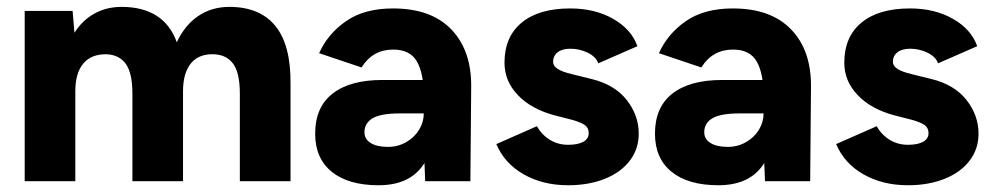

<svg xmlns="http://www.w3.org/2000/svg" viewBox="-20 -537 2941 569"><path d="M53.2 -504.6H195.2L200.6 -440Q224.4 -477.2 260.1 -496.9Q295.8 -516.6 340.4 -516.6Q402.4 -516.6 443.6 -490.6Q484.8 -464.6 504 -411.8Q527.6 -462.6 567.6 -489.6Q607.6 -516.6 659.6 -516.6Q749.8 -516.6 795.9 -460.3Q842 -404 841 -289V0H690.8V-258.8Q690.8 -320.2 671.4 -347.4Q652 -374.6 614.2 -376.2Q569.2 -377.8 545.8 -349.3Q522.4 -320.8 522.4 -266.2V0H372.4V-258.8Q372.4 -320.2 353 -347.4Q333.6 -374.6 295.8 -376.2Q250.8 -377 227 -348.9Q203.2 -320.8 203.2 -266.2V0H53.2Z M1235.9 -104.4V-251Q1235.9 -319.6 1215.5 -354.9Q1195.1 -390.1 1145.4 -390.1Q1114.7 -390.1 1091.4 -376.9Q1068 -363.6 1051.4 -337.1L925.7 -379.4Q951.7 -437.1 1005.9 -474.6Q1060.1 -512 1144.6 -512Q1258 -512 1317.9 -449.4Q1377.9 -386.7 1376.4 -277.9L1374 0H1240.1ZM914 -141Q914 -219.4 965.7 -259.7Q1017.4 -300 1113.1 -300H1245V-200.9H1165.1Q1108.7 -200.9 1084.4 -186.6Q1060.1 -172.3 1060.1 -145Q1060.1 -124.7 1078.6 -113.2Q1097 -101.7 1129.9 -101.7Q1159.4 -101.7 1183.9 -115.8Q1208.4 -129.9 1222.1 -152.6Q1235.9 -175.4 1235.9 -200.9H1271.6Q1271.6 -97.1 1230.1 -42.6Q1188.7 12 1101.9 12Q1012.4 12 963.2 -27.9Q914 -67.7 914 -141Z M1450.9 -110 1571 -162.9Q1585.6 -137.4 1609.7 -122.6Q1633.9 -107.9 1663.7 -107.9Q1692.7 -107.9 1708.7 -116.8Q1724.7 -125.7 1724.7 -142.6Q1724.7 -158.7 1711.6 -167.4Q1698.4 -176 1670.1 -183.3L1625.3 -194.7Q1555 -213.1 1515.1 -254.8Q1475.1 -296.4 1475.1 -351Q1475.1 -428 1526.1 -470Q1577 -512 1669.7 -512Q1743.1 -512 1797.2 -481.1Q1851.3 -450.3 1869 -400.1L1752.9 -349.3Q1746.6 -368.6 1722.1 -380.6Q1697.7 -392.6 1670.6 -392.6Q1646.1 -392.6 1632.6 -382.1Q1619.1 -371.6 1619.1 -353.6Q1619.1 -341.6 1632.9 -332.7Q1646.7 -323.9 1674.6 -317.3L1733.9 -302.7Q1802.1 -285.7 1837.5 -240.4Q1872.9 -195.1 1872.9 -140.9Q1872.9 -95 1846.1 -60.4Q1819.4 -25.7 1771.9 -6.9Q1724.3 12 1663.7 12Q1589.1 12 1532.4 -20.1Q1475.6 -52.1 1450.9 -110Z M2242.9 -104.4V-251Q2242.9 -319.6 2222.5 -354.9Q2202.1 -390.1 2152.4 -390.1Q2121.7 -390.1 2098.4 -376.9Q2075 -363.6 2058.4 -337.1L1932.7 -379.4Q1958.7 -437.1 2012.9 -474.6Q2067.1 -512 2151.6 -512Q2265 -512 2324.9 -449.4Q2384.9 -386.7 2383.4 -277.9L2381 0H2247.1ZM1921 -141Q1921 -219.4 1972.7 -259.7Q2024.4 -300 2120.1 -300H2252V-200.9H2172.1Q2115.7 -200.9 2091.4 -186.6Q2067.1 -172.3 2067.1 -145Q2067.1 -124.7 2085.6 -113.2Q2104 -101.7 2136.9 -101.7Q2166.4 -101.7 2190.9 -115.8Q2215.4 -129.9 2229.1 -152.6Q2242.9 -175.4 2242.9 -200.9H2278.6Q2278.6 -97.1 2237.1 -42.6Q2195.7 12 2108.9 12Q2019.4 12 1970.2 -27.9Q1921 -67.7 1921 -141Z M2457.9 -110 2578 -162.9Q2592.6 -137.4 2616.7 -122.6Q2640.9 -107.9 2670.7 -107.9Q2699.7 -107.9 2715.7 -116.8Q2731.7 -125.7 2731.7 -142.6Q2731.7 -158.7 2718.6 -167.4Q2705.4 -176 2677.1 -183.3L2632.3 -194.7Q2562 -213.1 2522.1 -254.8Q2482.1 -296.4 2482.1 -351Q2482.1 -428 2533.1 -470Q2584 -512 2676.7 -512Q2750.1 -512 2804.2 -481.1Q2858.3 -450.3 2876 -400.1L2759.9 -349.3Q2753.6 -368.6 2729.1 -380.6Q2704.7 -392.6 2677.6 -392.6Q2653.1 -392.6 2639.6 -382.1Q2626.1 -371.6 2626.1 -353.6Q2626.1 -341.6 2639.9 -332.7Q2653.7 -323.9 2681.6 -317.3L2740.9 -302.7Q2809.1 -285.7 2844.5 -240.4Q2879.9 -195.1 2879.9 -140.9Q2879.9 -95 2853.1 -60.4Q2826.4 -25.7 2778.9 -6.9Q2731.3 12 2670.7 12Q2596.1 12 2539.4 -20.1Q2482.6 -52.1 2457.9 -110Z"/></svg>

Font: 寒蝉端黑体 Light
Style: Regular
Weight: 300
Designer: ChillDuanSans {Warren2060}; 
Source Han Sans {Ryoko NISHIZUKA 西塚涼子 (kana, bopomofo & ideographs); Paul D. Hunt (Latin, G
Foundry: ChillType&Adobe
Version: Version 1.300;Glyphs 3.3 (3306)